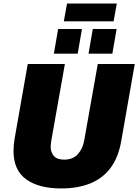

<svg xmlns="http://www.w3.org/2000/svg" viewBox="-20 -1048 778 1080"><path d="M324 12Q198 12 127 -39.5Q56 -91 56 -199Q56 -214 57.5 -231.5Q59 -249 62 -267L136 -688H345L269 -260Q268 -250 266.5 -241Q265 -232 265 -223Q265 -190 283.5 -170Q302 -150 341 -150Q390 -150 418 -181Q446 -212 454 -260L530 -688H738L662 -255Q646 -162 601.5 -103Q557 -44 487 -16Q417 12 324 12ZM283 -746 307 -885H441L417 -746ZM478 -746 502 -885H636L612 -746ZM339 -928 357 -1028H637L619 -928Z"/></svg>

Font: Archivo SemiCondensed Black
Style: Italic
Weight: 900
Width: 4
Italic angle: -10°
Designer: Hector Gatti
Foundry: Omnibus-Type
Version: Version 2.001